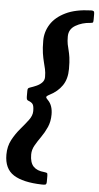

<svg xmlns="http://www.w3.org/2000/svg" viewBox="-96 -817 516 1004"><g transform="rotate(5 161.5 -315.0)"><path d="M163 149.5Q64 147 14.5 115.5Q-35 84 -35 10Q-35 -34 -16.8 -68Q1.5 -102 25.2 -129.8Q49 -157.5 67 -181.5Q85 -205.5 85 -229Q85 -255.5 78.5 -265Q72 -274.5 55.5 -280.5Q48.5 -283 46.8 -288Q45 -293 45 -303V-332Q45 -342 47.8 -345Q50.5 -348 58 -350.5Q73.5 -355.5 90.5 -363Q107.5 -370.5 119.2 -382.5Q131 -394.5 131 -412Q131 -435.5 127 -453.2Q123 -471 118 -490Q113 -509 109 -535Q105 -561 105 -601Q105 -647 130 -686.8Q155 -726.5 207.2 -752Q259.5 -777.5 341 -780Q350.5 -780 354.2 -777Q358 -774 358 -763.5V-734Q358 -721.5 356 -718.5Q354 -715.5 342 -714.5Q299.5 -712 265.2 -692Q231 -672 231 -633.5Q231 -609 234.2 -593Q237.5 -577 241.5 -562Q245.5 -547 248.8 -524.8Q252 -502.5 252 -465Q252 -412 228.2 -377.5Q204.5 -343 163 -322Q144.5 -312.5 146.2 -306.8Q148 -301 157 -292.5Q182 -267 182 -220Q182 -182.5 168.8 -152.8Q155.5 -123 138 -98.2Q120.5 -73.5 107.2 -50.2Q94 -27 94 -2Q94 40.5 113 60.5Q132 80.5 169.5 83.5Q180 85 184 86.8Q188 88.5 188 101V132Q188 146 182 148Q176 150 163 149.5Z"/></g></svg>

Font: Besley* Condensed Semi
Style: Italic
Weight: 600
Width: 3
Italic angle: -13°
Designer: Owen Earl
Foundry: indestructible type*
Version: Version 3.000; ttfautohint (v1.8.3)